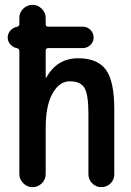

<svg xmlns="http://www.w3.org/2000/svg" viewBox="-20 -770 540 790"><path d="M47.9 -572.3Q33.2 -575.2 22.5 -587.4Q11.7 -599.6 11.7 -615.7Q11.7 -631.8 22.5 -644Q33.2 -656.2 47.9 -659.2Q59.6 -661.1 59.6 -670.9V-696.3Q59.6 -718.8 75.7 -734.4Q91.8 -750 113.8 -750Q135.7 -750 151.9 -733.9Q168 -717.8 168 -696.3V-670.9Q168 -660.2 178.7 -660.2H321.3Q338.9 -660.2 352.1 -647Q365.2 -633.8 365.2 -615.7Q365.2 -597.7 352.1 -585Q338.9 -572.3 321.3 -572.3H178.7Q168 -572.3 168 -559.6V-451.2Q168 -450.2 168.9 -450.2Q170.9 -450.2 170.9 -451.2Q214.8 -530.3 301.8 -530.3Q380.9 -530.3 415.5 -483.4Q450.2 -436.5 450.2 -320.3V-52.7Q450.2 -30.3 434.6 -15.1Q418.9 0 397 0Q375 0 359.4 -15.6Q343.8 -31.2 343.8 -52.7V-300.8Q343.8 -382.8 327.1 -409.2Q310.5 -435.5 266.6 -435.5Q224.6 -435.5 196.3 -385.7Q168 -335.9 168 -244.1V-53.7Q168 -31.2 151.9 -15.6Q135.7 0 113.8 0Q91.8 0 75.7 -16.1Q59.6 -32.2 59.6 -53.7V-559.6Q59.6 -570.3 47.9 -572.3Z"/></svg>

Font: Rounded-X Mgen+ 2m medium
Style: Regular
Weight: 500
Designer: [Source Han Sans]
Ryoko NISHIZUKA  (kana & ideographs); Paul D. Hunt (Latin, Greek & Cyrillic); Wenlong ZHANG  (bopomofo
Version: Version 1.059.20150602